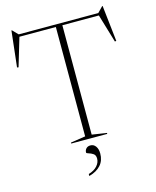

<svg xmlns="http://www.w3.org/2000/svg" viewBox="-138 -842 936 1153"><g transform="rotate(-15 329.5 -266.0)"><path d="M441 -6V0H217V-6L309 -20V-700H82.5L30 -524L21 -525.5L46 -749H49L82 -715H577L610 -749H613L638 -525.5L629 -524L576.5 -700H349.5V-20ZM271.5 204Q306 194 325 173Q344 152 344 127Q344 105.5 330.2 96.5Q316.5 87.5 302.8 83.8Q289 80 289 75.5Q289 61 298.5 50.8Q308 40.5 325 40.5Q345.5 40.5 357.8 57.8Q370 75 370 102.5Q370 146.5 344.5 175Q319 203.5 271.5 216.5Z"/></g></svg>

Font: Newsreader 72pt ExtraLight
Style: Regular
Weight: 275
Designer: Hugues Gentile
Foundry: Production Type
Version: Version 1.003; ttfautohint (v1.8.3)